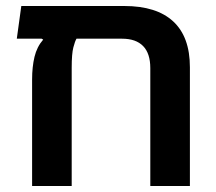

<svg xmlns="http://www.w3.org/2000/svg" viewBox="-20 -620 719 640"><path d="M394 -600Q502 -600 557.5 -548.5Q613 -497 613 -396V0H481V-393Q481 -442 457 -466.5Q433 -491 387 -491H235Q230 -483 224.5 -462Q219 -441 219 -394V0H87V-355Q87 -397 95 -430.5Q103 -464 124 -488L112 -495V-600ZM36 -491 51 -600H311V-491Z"/></svg>

Font: Noto Sans Hebrew Thin SemiBold
Style: Regular
Weight: 600
Version: Version 3.001